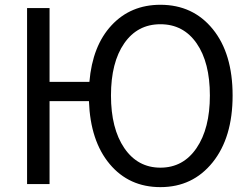

<svg xmlns="http://www.w3.org/2000/svg" viewBox="-20 -767 1040 800"><path d="M498 -149.9Q553.7 -68.4 648.4 -68.4Q743.2 -68.4 798.8 -149.9Q854.5 -231.4 854.5 -369.1Q854.5 -506.8 799.3 -586.4Q744.1 -666 648.4 -666Q552.7 -666 497.6 -586.4Q442.4 -506.8 442.4 -369.1Q442.4 -231.4 498 -149.9ZM186.5 -425.8H352.5Q365.2 -576.2 444.8 -661.6Q524.4 -747.1 648.4 -747.1Q784.2 -747.1 866.7 -645.5Q949.2 -543.9 949.2 -369.1Q949.2 -194.3 866.2 -90.8Q783.2 12.7 648.4 12.7Q517.6 12.7 437 -83.5Q356.4 -179.7 350.6 -345.7H186.5V0H92.8V-733.4H186.5Z"/></svg>

Font: Gen Shin Gothic Monospace Regular
Style: Regular
Weight: 400
Designer: [Source Han Sans]
Ryoko NISHIZUKA  (kana & ideographs); Paul D. Hunt (Latin, Greek & Cyrillic); Wenlong ZHANG  (bopomofo
Version: Version 1.002.20150607